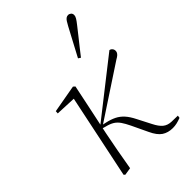

<svg xmlns="http://www.w3.org/2000/svg" viewBox="-217 -813 912 912"><g transform="rotate(-45 239.0 -357.0)"><path d="M73 6 67 0 157 -431 165 -422 52 -427 53 -441 193 -466 202 -458 177 -338 148 -201Q138 -151 129 -102.5Q120 -54 111 0ZM446 -3Q430 3 417 6Q404 9 390 9Q358 9 335.5 -6Q313 -21 295 -60L257 -140Q245 -165 234 -181Q223 -197 208 -206.5Q193 -216 168 -222L144 -229V-240H149L155 -244L438 -466Q446 -465 451.5 -458.5Q457 -452 457 -443Q457 -437 454.5 -432Q452 -427 446.5 -422Q441 -417 430 -411L161 -234V-239L184 -234Q211 -228 231 -218Q251 -208 267 -190.5Q283 -173 298 -143L333 -75Q348 -45 364.5 -31.5Q381 -18 406 -17L448 -16ZM305 -544Q317 -567 330 -591Q343 -615 355.5 -639Q368 -663 380 -685Q387 -698 392.5 -706.5Q398 -715 404 -719Q410 -723 417 -723Q425 -723 431.5 -717.5Q438 -712 438 -702Q438 -694 432 -684Q426 -674 414 -659Q399 -640 382.5 -619Q366 -598 349.5 -577.5Q333 -557 317 -536Z"/></g></svg>

Font: Source Serif 4 48pt Light
Style: Italic
Weight: 300
Italic angle: -12°
Designer: Frank Grießhammer
Foundry: Adobe Systems Incorporated
Version: Version 4.004;hotconv 1.0.116;makeotfexe 2.5.65601